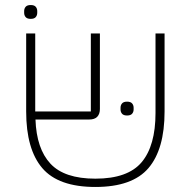

<svg xmlns="http://www.w3.org/2000/svg" viewBox="-20 -731 757 763"><path d="M359 12Q212 12 148 -63Q84 -138 84 -288V-598H120V-288H341V-598H377V-298Q377 -278 366.5 -267Q356 -256 334 -256H121Q125 -140 180.5 -80.5Q236 -21 359 -21Q488 -21 543 -86.5Q598 -152 598 -282V-598H634V-288Q634 -138 570 -63Q506 12 359 12ZM485 -272Q471 -272 465 -279Q459 -286 459 -296V-303Q459 -313 465 -320Q471 -327 485 -327Q499 -327 505 -320Q511 -313 511 -303V-296Q511 -286 505 -279Q499 -272 485 -272ZM102 -656Q88 -656 82 -663Q76 -670 76 -680V-687Q76 -697 82 -704Q88 -711 102 -711Q116 -711 122 -704Q128 -697 128 -687V-680Q128 -670 122 -663Q116 -656 102 -656Z"/></svg>

Font: IBM Plex Sans Hebrew ExtLt
Style: Regular
Weight: 200
Designer: Mike Abbink, Paul van der Laan, Pieter van Rosmalen, Yanek Iontef
Foundry: Bold Monday
Version: Version 1.3